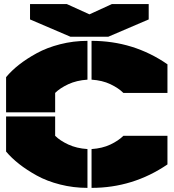

<svg xmlns="http://www.w3.org/2000/svg" viewBox="-20 -910 850 940"><path d="M127 -814.9V-890.1H307.1L418 -839.8L527.8 -890.1H708V-814.9L509.8 -730H325.2ZM9.8 -168V-339.8H250V-245.1Q273.4 -221.7 314.2 -202.6Q355 -183.6 408.2 -180.2V9.8Q339.4 9.8 274.7 -6.6Q210 -22.9 160.2 -50.5Q110.4 -78.1 73.5 -107.2Q36.6 -136.2 9.8 -168ZM9.8 -359.9V-532.2Q36.1 -564 73 -593Q109.9 -622.1 159.7 -649.4Q209.5 -676.8 274.4 -693.4Q339.4 -710 408.2 -710V-520Q355 -516.6 314.2 -497.6Q273.4 -478.5 250 -455.1V-359.9ZM428.2 9.8V-180.2Q481 -183.6 520.5 -202.4Q560.1 -221.2 584 -245.1H799.8V-105Q631.3 9.8 428.2 9.8ZM428.2 -520V-710Q633.8 -710 799.8 -595.2V-455.1H584Q560.1 -479 520.5 -497.8Q481 -516.6 428.2 -520Z"/></svg>

Font: Nastup Basic
Style: Regular
Weight: 400
Designer: Maksym Kobuzan
Foundry: Zakznak
Version: Version 1.020;FEAKit 1.0